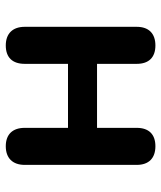

<svg xmlns="http://www.w3.org/2000/svg" viewBox="32 -568 545 648"><g transform="rotate(90 304.0 -244.5)"><path d="M134 8C175 8 196 -15 196 -56V-202H412V-56C412 -15 434 8 474 8C514 8 537 -15 537 -56V-434C537 -475 514 -497 474 -497C434 -497 412 -475 412 -434V-300H196V-434C196 -475 174 -497 134 -497C94 -497 71 -475 71 -434V-56C71 -15 94 8 134 8Z"/></g></svg>

Font: Nunito
Style: Bold
Weight: 700
Designer: Vernon Adams
Foundry: Vernon Adams
Version: Version 3.602